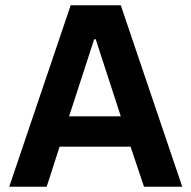

<svg xmlns="http://www.w3.org/2000/svg" viewBox="-20 -708 726 728"><path d="M15 0 248 -688H438L671 0H526L475 -152H206L157 0ZM242 -267H438L343 -559H337Z"/></svg>

Font: Saira SemiBold
Style: Regular
Weight: 600
Designer: Hector Gatti with collaboration of the Omnibus-Type team
Foundry: Omnibus-Type
Version: Version 1.100; ttfautohint (v1.8.3)